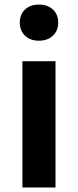

<svg xmlns="http://www.w3.org/2000/svg" viewBox="-20 -831 344 851"><path d="M79.3 0V-559.8H226V0ZM152.9 -650.6Q114.2 -650.6 91 -672.6Q67.7 -694.5 67.7 -731.4Q67.7 -767.1 91 -789Q114.2 -810.8 152.9 -810.8Q190.5 -810.8 214.2 -789Q238 -767.1 238 -731.4Q238 -694.5 214.2 -672.6Q190.5 -650.6 152.9 -650.6Z"/></svg>

Font: Noto Sans TC
Style: Regular
Weight: 100
Designer: Ryoko NISHIZUKA 西塚涼子 (kana, bopomofo & ideographs); Paul D. Hunt (Latin, Greek & Cyrillic); Sandoll Communications 산돌커뮤니
Foundry: Adobe
Version: Version 2.004;hotconv 1.0.118;makeotfexe 2.5.65603